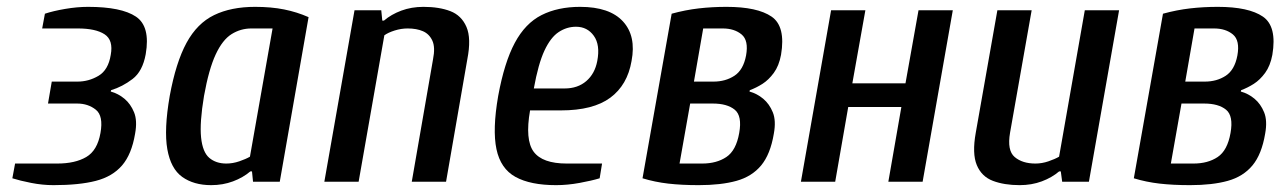

<svg xmlns="http://www.w3.org/2000/svg" viewBox="-20 -530 3735 560"><path d="M136 10Q104 10 71 3.5Q38 -3 16 -10L24 -53H147Q199 -53 231.5 -72Q264 -91 273 -142Q282 -192 259.5 -210Q237 -228 205 -228H120L131 -292H206Q239 -292 267.5 -309Q296 -326 303 -370Q311 -413 285 -430Q259 -447 207 -447H103L111 -490Q135 -498 170 -504Q205 -510 237 -510Q334 -510 376.5 -481.5Q419 -453 405 -372Q396 -322 366.5 -299.5Q337 -277 304 -267L303 -263Q325 -257 343 -242Q361 -227 371 -202.5Q381 -178 374 -140Q364 -80 336 -47.5Q308 -15 259.5 -2.5Q211 10 136 10Z M596 10Q545 10 511.5 -14Q478 -38 468 -95Q458 -152 475 -250Q493 -348 524 -405Q555 -462 604.5 -486Q654 -510 724 -510Q771 -510 808.5 -502.5Q846 -495 880 -480L796 0H718L715 -30H710Q689 -12 659.5 -1Q630 10 596 10ZM640 -53Q659 -53 678 -59.5Q697 -66 709 -73L775 -447H713Q682 -447 655.5 -430.5Q629 -414 609 -371Q589 -328 575 -250Q562 -172 566.5 -129Q571 -86 590.5 -69.5Q610 -53 640 -53Z M926 0 1014 -500H1092L1095 -470H1100Q1121 -488 1150.5 -499Q1180 -510 1215 -510Q1261 -510 1293.5 -497.5Q1326 -485 1340.5 -451.5Q1355 -418 1343 -357L1281 0H1181L1243 -357Q1250 -392 1241 -411.5Q1232 -431 1213.5 -439Q1195 -447 1169 -447Q1150 -447 1131 -441Q1112 -435 1101 -427L1026 0Z M1602 10Q1527 10 1483.5 -14Q1440 -38 1428 -95Q1416 -152 1433 -250Q1451 -348 1481.5 -405Q1512 -462 1559.5 -486Q1607 -510 1672 -510Q1758 -510 1797 -467.5Q1836 -425 1822 -352Q1810 -282 1760 -245Q1710 -208 1616 -208H1526Q1511 -122 1536.5 -87.5Q1562 -53 1633 -53H1736L1729 -10Q1706 -3 1670.5 3.5Q1635 10 1602 10ZM1537 -272H1627Q1665 -272 1690 -293.5Q1715 -315 1722 -352Q1731 -399 1712 -425.5Q1693 -452 1660 -452Q1633 -452 1609.5 -436.5Q1586 -421 1568 -382.5Q1550 -344 1537 -272Z M2018 10Q1968 10 1929 5.5Q1890 1 1854 -10L1939 -490Q1979 -501 2018 -505.5Q2057 -510 2099 -510Q2189 -510 2230.5 -481.5Q2272 -453 2258 -370Q2252 -338 2237 -317.5Q2222 -297 2204 -285.5Q2186 -274 2167 -267L2166 -263Q2188 -257 2206 -242Q2224 -227 2234 -202.5Q2244 -178 2237 -140Q2227 -80 2200 -47.5Q2173 -15 2128 -2.5Q2083 10 2018 10ZM1962 -53H2028Q2070 -53 2098.5 -72Q2127 -91 2136 -142Q2145 -192 2123 -210Q2101 -228 2059 -228H1993ZM2004 -292H2061Q2096 -292 2122 -309Q2148 -326 2156 -368Q2164 -412 2143 -429.5Q2122 -447 2088 -447H2031Z M2316 0 2404 -500H2504L2466 -287H2621L2659 -500H2759L2671 0H2571L2609 -218H2454L2416 0Z M2954 10Q2909 10 2876 -2.5Q2843 -15 2829 -48.5Q2815 -82 2826 -143L2889 -500H2989L2926 -143Q2917 -91 2939.5 -72Q2962 -53 3000 -53Q3019 -53 3038 -59.5Q3057 -66 3069 -73L3144 -500H3244L3156 0H3078L3074 -30H3069Q3048 -12 3018.5 -1Q2989 10 2954 10Z M3451 10Q3401 10 3362 5.5Q3323 1 3287 -10L3372 -490Q3412 -501 3451 -505.5Q3490 -510 3532 -510Q3622 -510 3663.5 -481.5Q3705 -453 3691 -370Q3685 -338 3670 -317.5Q3655 -297 3637 -285.5Q3619 -274 3600 -267L3599 -263Q3621 -257 3639 -242Q3657 -227 3667 -202.5Q3677 -178 3670 -140Q3660 -80 3633 -47.5Q3606 -15 3561 -2.5Q3516 10 3451 10ZM3395 -53H3461Q3503 -53 3531.5 -72Q3560 -91 3569 -142Q3578 -192 3556 -210Q3534 -228 3492 -228H3426ZM3437 -292H3494Q3529 -292 3555 -309Q3581 -326 3589 -368Q3597 -412 3576 -429.5Q3555 -447 3521 -447H3464Z"/></svg>

Font: Cuprum Medium
Style: Italic
Weight: 500
Italic angle: -10°
Version: Version 3.000